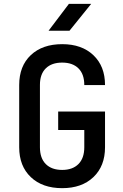

<svg xmlns="http://www.w3.org/2000/svg" viewBox="-20 -970 640 1000"><path d="M304 10Q201 10 140.5 -47.5Q80 -105 80 -203V-527Q80 -626 140.5 -683Q201 -740 304 -740Q406 -740 466.5 -682.5Q527 -625 527 -527H419Q419 -584 388.5 -614Q358 -644 304 -644Q249 -644 218.5 -614Q188 -584 188 -528V-203Q188 -146 218.5 -115.5Q249 -85 304 -85Q358 -85 388.5 -115.5Q419 -146 419 -203V-293H283V-389H527V-203Q527 -105 466.5 -47.5Q406 10 304 10ZM233 -810 339 -950H455L342 -810Z"/></svg>

Font: JetBrains Mono NL SemiBold
Style: Regular
Weight: 600
Designer: Philipp Nurullin, Konstantin Bulenkov
Foundry: JetBrains
Version: Version 2.304; ttfautohint (v1.8.4.7-5d5b)